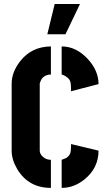

<svg xmlns="http://www.w3.org/2000/svg" viewBox="-20 -916 522 941"><path d="M211.9 -748 248 -896.5H372.1L300.8 -748ZM37.1 -176.8V-505.9Q37.1 -562.5 79.1 -616.2Q134.8 -687.5 229.5 -688.5V-550.8Q188.5 -549.8 176.8 -512.7Q174.8 -508.8 174.8 -505.9V-176.8Q174.8 -161.1 191.4 -146.5Q207 -132.8 229.5 -132.8V4.9Q120.1 4.9 64.5 -86.9Q37.1 -133.8 37.1 -176.8ZM282.2 4.9V-132.8Q282.2 -132.8 304.7 -141.6Q318.4 -151.4 323.2 -162.1Q328.1 -174.8 328.1 -198.2V-210L462.9 -177.7Q462.9 -92.8 394.5 -37.1Q342.8 4.9 282.2 4.9ZM282.2 -550.8V-688.5Q353.5 -688.5 411.1 -626Q462.9 -569.3 462.9 -503.9L328.1 -468.8V-483.4Q328.1 -507.8 323.2 -519.5Q319.3 -529.3 309.1 -537.1Q298.8 -544.9 291 -547.9Z"/></svg>

Font: Post No Bills Colombo
Style: ExtraBold
Weight: 900
Designer: Kosala Senevirathne, Siva Puranthara, Lasantha Premarathna, Tharique Azeez
Foundry: Mooniak
Version: Version 1.220 ; ttfautohint (v1.5)